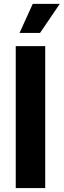

<svg xmlns="http://www.w3.org/2000/svg" viewBox="-20 -964 327 984"><path d="M211.7 -727.5V0H60.7V-727.5ZM80.1 -795.3 147.9 -944.3H286.5L185.2 -795.3Z"/></svg>

Font: Inter V
Style: 
Weight: 400
Designer: Rasmus Andersson
Foundry: rsms
Version: Version 4.000;git-a3f224843